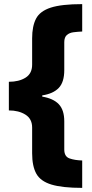

<svg xmlns="http://www.w3.org/2000/svg" viewBox="-20 -744 447 932"><path d="M379 168Q283 168 230 152Q177 136 156.5 99.5Q136 63 136 0V-125Q136 -167 103.5 -187.5Q71 -208 23 -208V-347Q72 -347 104 -367Q136 -387 136 -430V-558Q136 -617 155 -653.5Q174 -690 226.5 -707Q279 -724 379 -724V-591Q357 -590 337 -587.5Q317 -585 304.5 -574Q292 -563 292 -539V-404Q292 -345 265 -317Q238 -289 185 -281V-275Q239 -266 265.5 -238Q292 -210 292 -155V-18Q292 16 317.5 25Q343 34 379 35Z"/></svg>

Font: Noto Sans Hebrew SemiCondensed Black
Style: Regular
Weight: 900
Width: 4
Designer: Ben Nathan
Foundry: Google LLC
Version: Version 3.001; ttfautohint (v1.8.4.7-5d5b)